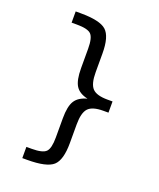

<svg xmlns="http://www.w3.org/2000/svg" viewBox="-142 -719 783 943"><g transform="rotate(20 250.0 -247.5)"><path d="M88.9 77.1H117.2Q173.8 77.1 191.4 59.1Q209 41 209 -15.6V-116.2Q209 -178.7 227.1 -207.5Q245.1 -236.3 290 -248Q245.1 -257.8 227.1 -286.6Q209 -315.4 209 -378.9V-479.5Q209 -536.1 191.4 -554.2Q173.8 -572.3 117.2 -572.3H88.9V-630.9H114.3Q215.8 -630.9 249.5 -600.6Q283.2 -570.3 283.2 -481.4V-383.8Q283.2 -323.2 304.7 -300.3Q326.2 -277.3 383.8 -277.3H410.2V-218.8H383.8Q326.2 -218.8 304.7 -195.3Q283.2 -171.9 283.2 -111.3V-13.7Q283.2 75.2 249.5 105.5Q215.8 135.7 114.3 135.7H88.9Z"/></g></svg>

Font: BabelStone Irk Bitig
Style: Regular
Weight: 400
Designer: Andrew West
Foundry: BabelStone
Version: Version 1.03 June 7, 2023